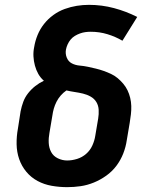

<svg xmlns="http://www.w3.org/2000/svg" viewBox="-20 -764 640 792"><path d="M257 8Q225 8 193.5 2.5Q162 -3 135 -17.5Q108 -32 88.5 -55.5Q69 -79 59 -108Q49 -137 48.5 -169.5Q48 -202 54 -234L65 -305Q69 -325 76 -344Q83 -363 96 -379.5Q109 -396 125.5 -409Q142 -422 161 -431Q147 -443 138 -459Q129 -475 124 -493.5Q119 -512 118 -531.5Q117 -551 121 -570Q125 -595 135 -619.5Q145 -644 161.5 -665Q178 -686 200 -702Q222 -718 247 -727Q272 -736 297 -740Q322 -744 347 -744Q400 -744 450.5 -730.5Q501 -717 546 -694L485 -596Q456 -613 423 -623Q390 -633 354 -633Q343 -633 332 -631.5Q321 -630 310 -626Q299 -622 289 -616Q279 -610 271.5 -601Q264 -592 259 -581Q254 -570 252 -559Q249 -542 255.5 -526Q262 -510 276.5 -502.5Q291 -495 308.5 -493.5Q326 -492 342.5 -488.5Q359 -485 375.5 -481Q392 -477 407.5 -471.5Q423 -466 438 -459Q453 -452 465.5 -441.5Q478 -431 488.5 -418.5Q499 -406 506 -391.5Q513 -377 517 -360.5Q521 -344 521.5 -327Q522 -310 520 -292.5Q518 -275 515 -257L503 -186Q499 -158 488.5 -131Q478 -104 460.5 -80.5Q443 -57 418.5 -39.5Q394 -22 367 -11Q340 0 312.5 4Q285 8 257 8ZM257 -102Q277 -102 298 -108.5Q319 -115 335.5 -129.5Q352 -144 361 -164Q370 -184 373 -204L385 -275Q388 -293 387 -311Q386 -329 377.5 -343Q369 -357 354 -365.5Q339 -374 322 -378Q305 -382 288 -384.5Q271 -387 254 -391Q241 -382 230.5 -370Q220 -358 213 -344Q206 -330 202 -316Q198 -302 196 -287L184 -216Q180 -195 181 -174.5Q182 -154 191 -137Q200 -120 218.5 -111Q237 -102 257 -102Z"/></svg>

Font: Iosevka Curly XBdEx
Style: Italic
Weight: 800
Width: 7
Italic angle: -9°
Monospace: yes
Designer: Belleve Invis
Foundry: Belleve Invis
Version: Version 11.1.0; ttfautohint (v1.8.3)